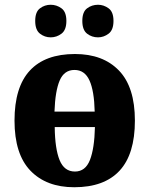

<svg xmlns="http://www.w3.org/2000/svg" viewBox="-20 -777 628 807"><path d="M292 10Q175 10 108 -59.5Q41 -129 41 -270Q41 -411 105.5 -480.5Q170 -550 295 -550Q413 -550 480 -480.5Q547 -411 547 -270Q547 -129 482.5 -59.5Q418 10 292 10ZM378 -308Q376 -395 356 -439Q336 -483 293 -483Q250 -483 231 -439Q212 -395 209 -308ZM295 -56Q339 -56 358 -104.5Q377 -153 379 -243H210Q211 -152 230.5 -104Q250 -56 295 -56ZM392 -620Q366 -620 346 -635.5Q326 -651 326 -689Q326 -727 346 -742Q366 -757 392 -757Q416 -757 436.5 -742Q457 -727 457 -689Q457 -651 436.5 -635.5Q416 -620 392 -620ZM193 -620Q168 -620 148 -635.5Q128 -651 128 -689Q128 -727 148 -742Q168 -757 193 -757Q218 -757 238.5 -742Q259 -727 259 -689Q259 -651 238.5 -635.5Q218 -620 193 -620Z"/></svg>

Font: Noto Serif SemiCondensed ExtraBold
Style: Regular
Weight: 800
Width: 4
Designer: Monotype Design Team
Foundry: Monotype Imaging Inc.
Version: Version 2.015